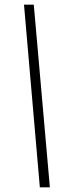

<svg xmlns="http://www.w3.org/2000/svg" viewBox="-20 -755 289 824"><path d="M151 49 83 -735H125L194 49Z"/></svg>

Font: Archivo ExtraCondensed Thin
Style: Italic
Weight: 250
Width: 2
Italic angle: -10°
Designer: Hector Gatti
Foundry: Omnibus-Type
Version: Version 2.001